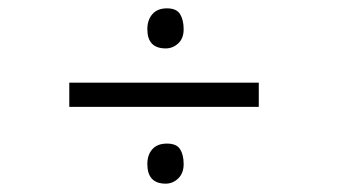

<svg xmlns="http://www.w3.org/2000/svg" viewBox="-20 -488 808 460"><path d="M377 -48Q333 -48 333 -95Q333 -117 345 -130.5Q357 -144 380 -144Q403 -144 411.5 -130.5Q420 -117 420 -95Q420 -73 407 -60.5Q394 -48 377 -48ZM377 -372Q333 -372 333 -418Q333 -440 345 -454Q357 -468 380 -468Q403 -468 411.5 -454Q420 -440 420 -418Q420 -396 407 -384Q394 -372 377 -372ZM600 -290V-232H146V-290Z"/></svg>

Font: Antic
Style: Regular
Weight: 400
Version: Version 1.0002